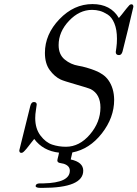

<svg xmlns="http://www.w3.org/2000/svg" viewBox="-20 -725 671 937"><path d="M74.2 8.8Q74.2 8.8 127.9 -208Q132.8 -227.1 145 -227.1Q159.2 -227.1 159.2 -214.8Q159.2 -210.9 155.5 -189Q151.9 -167 151.9 -148.9Q151.9 -97.2 177.5 -63.5Q203.1 -29.8 234.6 -19.3Q266.1 -8.8 301.8 -8.8Q367.7 -8.8 418.9 -68.8Q470.2 -128.9 470.2 -200.2Q470.2 -265.1 422.9 -290Q413.1 -294.9 351.6 -312.5Q290 -330.1 275.9 -336.9Q246.1 -351.1 222.7 -383.1Q199.2 -415 199.2 -466.8Q199.2 -557.6 270 -631.3Q340.8 -705.1 431.2 -705.1Q520 -705.1 560.1 -637.2Q566.9 -645 575 -655Q583 -665 587.4 -670.9Q591.8 -676.8 596.9 -682.9Q602.1 -689 605 -692.4Q607.9 -695.8 610.8 -699Q613.8 -702.1 616.5 -703.1Q619.1 -704.1 621.1 -704.1Q630.9 -704.1 630.9 -691.9Q630.9 -689 605 -582.5Q579.1 -476.1 578.1 -474.1Q573.2 -456.1 561 -456.1Q544.9 -456.1 544.9 -471.2Q544.9 -472.2 547.9 -492.2Q550.8 -512.2 550.8 -536.1Q550.8 -580.1 538.3 -610.6Q525.9 -641.1 505.4 -654.1Q484.9 -667 467 -671.9Q449.2 -676.8 429.2 -676.8Q367.2 -676.8 316.7 -623.3Q266.1 -569.8 266.1 -504.9Q266.1 -459 295.7 -434.6Q325.2 -410.2 362.5 -404.1Q399.9 -397.9 443.8 -380.9Q487.8 -363.8 508.8 -334Q536.6 -294.9 537.1 -237.8Q537.1 -150.9 477.1 -74Q417 2.9 333 19L325.2 53.2Q386.2 66.4 386.2 107.9Q386.2 191.9 187 191.9H178.2Q156.2 191.9 153.8 184.1Q153.8 182.1 154.3 180.2Q154.8 178.2 157 175.5Q159.2 172.9 164.1 171.4Q168.9 169.9 175.8 169.9H192.9Q320.8 167 320.8 107.9Q320.8 84 291 74.2Q287.1 73.2 280.5 72Q273.9 70.8 270 69.8Q266.1 68.8 262.9 65.9Q259.8 63 259.8 57.1Q259.8 54.2 261.5 48.6Q263.2 43 265.1 34.4Q267.1 25.9 268.1 20Q189.9 11.2 147 -46.9Q140.1 -38.1 131.6 -27.6Q123 -17.1 119.1 -11.5Q115.2 -5.9 109.6 0.5Q104 6.8 101.1 10Q98.1 13.2 95 16.1Q91.8 19 89.4 20Q86.9 21 84 21Q74.2 21 74.2 8.8Z"/></svg>

Font: CMU Classical Serif
Style: Italic
Weight: 500
Italic angle: -14.04°
Version: Version 0.7.0